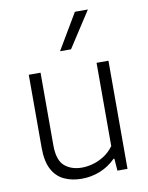

<svg xmlns="http://www.w3.org/2000/svg" viewBox="-90 -873 732 947"><g transform="rotate(-10 276.0 -399.5)"><path d="M243 9Q194 9 155.5 -8.8Q117 -26.5 95.2 -67.2Q73.5 -108 73.5 -176.5V-541.5H132.5V-178.5Q132.5 -103.5 166.2 -74.2Q200 -45 253 -45Q279.5 -45 308.5 -53Q337.5 -61 364.8 -78.5Q392 -96 413 -124.5V-541.5H472.5V0H422L417.5 -60.5H413Q378.5 -26 334.5 -8.5Q290.5 9 243 9ZM245.5 -629 351.5 -808H416.5L300.5 -629Z"/></g></svg>

Font: Encode Sans Condensed Thin Light
Style: Regular
Weight: 300
Version: Version 3.002